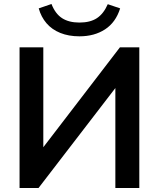

<svg xmlns="http://www.w3.org/2000/svg" viewBox="-20 -942 795 962"><path d="M78 0V-705H197V-173H173L581 -705H678V0H558V-532H582L173 0ZM378 -760Q324 -760 282 -777Q240 -794 213 -825.5Q186 -857 174 -900L238 -922Q257 -873 291 -851Q325 -829 378 -829Q432 -829 465.5 -851Q499 -873 520 -921L582 -900Q560 -830 506.5 -795Q453 -760 378 -760Z"/></svg>

Font: Mulish ExtraLight
Style: Regular
Weight: 200
Designer: Vernon Adams
Foundry: Vernon Adams
Version: Version 3.603